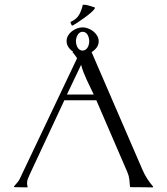

<svg xmlns="http://www.w3.org/2000/svg" viewBox="-20 -812 725 832"><path d="M42 -1 41 -2V-4.9Q47.9 -12.7 54.9 -20.8Q62 -28.8 66.4 -38.6L314 -559.6Q310.1 -566.4 304.9 -573Q299.8 -579.6 294.4 -585.9V-586.4L295.9 -587.9H296.9Q284.7 -595.7 276.6 -607.7Q268.6 -619.6 268.6 -634.3Q268.6 -647 274.9 -657.7Q281.2 -668.5 291.5 -676.5Q301.8 -684.6 314 -689Q326.2 -693.4 337.9 -693.4Q349.6 -693.4 362.1 -688.7Q374.5 -684.1 384.5 -676Q394.5 -668 401.1 -657Q407.7 -646 407.7 -633.3Q407.7 -617.7 398.7 -605.7Q389.6 -593.8 377 -585.9L597.2 -76.7Q606 -56.2 617.4 -38.3Q628.9 -20.5 643.1 -3.9L643.6 -1Q643.1 -1 642.1 -0.5Q641.1 0 640.6 0Q616.2 0 592 -0.7Q567.9 -1.5 543.5 -1Q542.5 -17.6 540.5 -34.2Q538.6 -50.8 531.7 -66.4L397.5 -377.4H258.8L107.9 -54.2Q104 -45.9 100.6 -36.9Q97.2 -27.8 97.2 -18.1Q97.2 -11.2 99.6 -2.9L98.1 0ZM386.2 -402.3Q378.9 -418.5 371.1 -434.1Q363.3 -449.7 356 -465.6Q348.6 -481.4 342.3 -497.8Q335.9 -514.2 331.5 -531.2L270 -402.3ZM309.1 -633.3Q309.1 -627 310.8 -619.9Q312.5 -612.8 315.9 -606.7Q319.3 -600.6 325 -596.7Q330.6 -592.8 337.9 -592.8Q345.2 -592.8 350.8 -596.7Q356.4 -600.6 359.9 -606.7Q363.3 -612.8 365 -619.9Q366.7 -627 366.7 -633.3Q366.7 -639.6 365 -647Q363.3 -654.3 359.9 -660.4Q356.4 -666.5 351.1 -670.4Q345.7 -674.3 337.9 -674.3Q330.6 -674.3 325 -670.2Q319.3 -666 315.9 -659.9Q312.5 -653.8 310.8 -646.7Q309.1 -639.6 309.1 -633.3ZM287.1 -717.8Q311.5 -728.5 322.5 -747.6Q333.5 -766.6 338.9 -791.5Q352.5 -792 365.2 -787.8Q377.9 -783.7 390.6 -779.8L391.6 -777.8Q389.6 -771 376.7 -759.5Q363.8 -748 347.4 -736.1Q331.1 -724.1 315.7 -714.1Q300.3 -704.1 293 -700.7L291 -701.7L285.6 -713.9V-715.8Z"/></svg>

Font: CAT Linz
Style: Regular
Weight: 400
Designer: Peter Wiegel
Foundry: Peter Wiegel
Version: Version 1.08